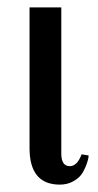

<svg xmlns="http://www.w3.org/2000/svg" viewBox="-20 -490 265 520"><path d="M169 -40Q189 -40 201 -72L220 -69Q220 -60 214 -44Q208 -28 200.5 -17.5Q193 -7 177.5 1.5Q162 10 142 10Q60 10 60 -89V-470H146V-74Q146 -40 169 -40Z"/></svg>

Font: Trochut
Style: Regular
Weight: 400
Designer: Andreu Balius
Foundry: Andreu Balius
Version: Version 1.001